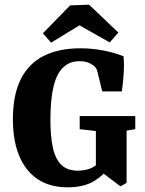

<svg xmlns="http://www.w3.org/2000/svg" viewBox="-20 -789 620 819"><path d="M269 10Q193 10 141 -24.5Q89 -59 62 -124Q35 -189 35 -280Q35 -384 68.5 -451Q102 -518 166.5 -550.5Q231 -583 323 -583Q373 -583 421.5 -573.5Q470 -564 507 -549Q510 -513 507.5 -475Q505 -437 500 -399H416L396 -482Q393 -493 389 -499Q385 -505 378 -510Q368 -518 353.5 -523Q339 -528 319 -528Q278 -528 250 -502Q222 -476 208.5 -420.5Q195 -365 195 -277Q195 -208 205.5 -159.5Q216 -111 241.5 -86Q267 -61 312 -61Q352 -61 379.5 -77.5Q407 -94 424 -120L446 -80Q425 -43 381 -16.5Q337 10 269 10ZM494 6 416 -53H389V-230L320 -238V-294H557V-238L520 -232V-9ZM163 -647 279 -766 360 -769 485 -650 448 -608 319 -681 198 -607Z"/></svg>

Font: Rasa
Style: Bold
Weight: 700
Designer: Anna Giedrys (Yrsa+Rasa design), David Brezina (Yrsa art-direction, Rasa art-direction, design)
Foundry: Rosetta Type Foundry
Version: Version 2.004